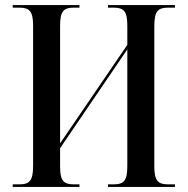

<svg xmlns="http://www.w3.org/2000/svg" viewBox="-20 -734 737 754"><path d="M30 0H292V-10H271C229 -10 216 -24 216 -81V-152L480 -540V-83C480 -24 467 -10 425 -10H404V0H667V-10H641C600 -10 586 -24 586 -82V-631C586 -690 600 -704 641 -704H667V-714H404V-704H425C467 -704 480 -690 480 -632V-558L216 -171V-631C216 -690 229 -704 271 -704H292V-714H30V-704H55C96 -704 110 -690 110 -633V-83C110 -24 96 -10 55 -10H30Z"/></svg>

Font: Noto Serif Display Condensed Medium
Style: Regular
Weight: 500
Width: 3
Designer: Monotype Design Team
Foundry: Monotype Imaging Inc.
Version: Version 2.009